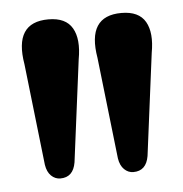

<svg xmlns="http://www.w3.org/2000/svg" viewBox="-36 -821 404 423"><g transform="rotate(-5 165.5 -610.0)"><path d="M243 -434.5Q231.5 -434.5 222.8 -443Q214 -451.5 211.5 -467.5L186 -692Q170 -786 247 -786Q285.5 -786 299.8 -761.2Q314 -736.5 306 -692.5L277 -467Q271.5 -434.5 243 -434.5ZM81.5 -434.5Q70 -434.5 61.2 -443Q52.5 -451.5 50 -467.5L24.5 -692Q8.5 -786 85.5 -786Q124 -786 138.2 -761.2Q152.5 -736.5 144.5 -692.5L115.5 -467Q110 -434.5 81.5 -434.5Z"/></g></svg>

Font: Fraunces 144pt S100 SemiBold
Style: Regular
Weight: 600
Version: Version 1.000; ttfautohint (v1.8.3)